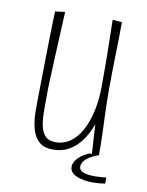

<svg xmlns="http://www.w3.org/2000/svg" viewBox="-75 -582 572 746"><g transform="rotate(10 211.0 -209.0)"><path d="M168 10Q134 10 114.5 -6Q95 -22 86 -51Q77 -80 76 -119Q76 -140 76 -168.5Q76 -197 77 -231Q78 -265 78 -300Q79 -347 79.5 -387Q80 -427 81 -457.5Q82 -488 82.5 -504Q83 -520 83 -520L122 -525Q122 -525 121 -506Q120 -487 118.5 -452.5Q117 -418 114.5 -370.5Q112 -323 110 -266Q109 -248 108.5 -230.5Q108 -213 108 -196Q108 -179 108 -163.5Q108 -148 108 -133Q108 -100 113 -74.5Q118 -49 132 -34.5Q146 -20 172 -20Q205 -20 231 -38.5Q257 -57 275 -91Q293 -125 302.5 -170Q312 -215 312 -268L339 -285Q339 -239 332.5 -195Q326 -151 312.5 -114Q299 -77 278.5 -49Q258 -21 230.5 -5.5Q203 10 168 10ZM320 0 313 -116Q312 -154 312 -192.5Q312 -231 312 -268Q312 -311 312 -341Q312 -371 311.5 -397.5Q311 -424 310.5 -454Q310 -484 309 -527L346 -524Q346 -489 345.5 -463Q345 -437 344.5 -416Q344 -395 343.5 -373Q343 -351 342.5 -324Q342 -297 342 -260Q342 -233 342.5 -207Q343 -181 344 -155.5Q345 -130 346 -104.5Q347 -79 347.5 -53Q348 -27 348 0ZM343 109Q305 109 278 97.5Q251 86 251 63Q251 52 257.5 41Q264 30 277 19.5Q290 9 311 0H348Q326 8 312 17Q298 26 291 36Q284 46 284 56Q284 72 301.5 78Q319 84 345 84Q355 84 368 83Q381 82 391 81V105Q378 107 366 108Q354 109 343 109Z"/></g></svg>

Font: Truculenta Thin
Style: Regular
Weight: 250
Version: Version 1.002